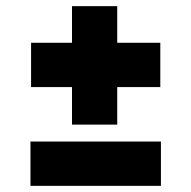

<svg xmlns="http://www.w3.org/2000/svg" viewBox="-20 -605 622 624"><path d="M214 -200V-322H81V-466H214V-585H361V-466H501V-322H361V-200ZM79 -1V-145H503V-1Z"/></svg>

Font: Literata 18pt Black
Style: Regular
Weight: 900
Designer: Latin by Veronika Burian and Jose Scaglione. Greek by Irene Vlachou. Cyrillic by Vera Evstafieva.
Foundry: TypeTogether
Version: Version 3.103;gftools[0.9.29]